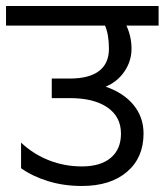

<svg xmlns="http://www.w3.org/2000/svg" viewBox="-30 -668 547 638"><path d="M40 -109V-194Q82 -155 133.5 -135Q185 -115 242 -115Q304 -115 338 -143.5Q372 -172 372 -224Q372 -280 327 -311Q282 -342 202 -342H142V-407H202Q266 -407 299 -432Q332 -457 332 -506Q332 -553 319 -583H-10V-648H497V-583H390Q407 -547 407 -506Q407 -465 383.5 -430.5Q360 -396 321 -380Q380 -360 413.5 -319.5Q447 -279 447 -224Q447 -144 392 -97Q337 -50 242 -50Q182 -50 130 -66Q78 -82 40 -109Z"/></svg>

Font: Madhuban Light
Style: Regular
Weight: 300
Designer: jaikishan Patel
Foundry: MagicType
Version: Version 1.000